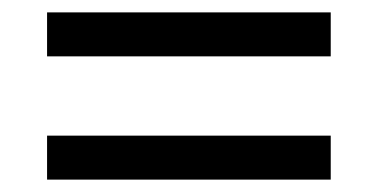

<svg xmlns="http://www.w3.org/2000/svg" viewBox="-20 -507 612 310"><path d="M56 -416H514V-487H56ZM56 -217H514V-288H56Z"/></svg>

Font: Noto Sans Psalter Pahlavi
Style: Regular
Weight: 400
Designer: Monotype Design Team
Foundry: Monotype Imaging Inc.
Version: Version 2.002